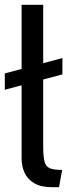

<svg xmlns="http://www.w3.org/2000/svg" viewBox="-30 -770 286 800"><path d="M187 10Q140 10 112 -7Q84 -24 72 -51Q60 -78 60 -108V-750H150V-160Q150 -118 155.5 -97Q161 -76 177.5 -69Q194 -62 229 -62L216 10ZM-10 -396V-464L230 -528V-460Z"/></svg>

Font: Cabin VF Beta
Style: Regular
Weight: 400
Designer: Pablo Impallari
Foundry: Pablo Impallari. http://www.impallari.com Igino Marini. http://www.ikern.com
Version: Version 2.200